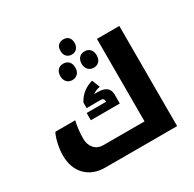

<svg xmlns="http://www.w3.org/2000/svg" viewBox="-183 -1065 1278 1262"><g transform="rotate(-30 456.0 -434.0)"><path d="M268 0Q175 0 120 -56Q65 -112 65 -209Q65 -248 75 -293.5Q85 -339 100 -368H251Q236 -305 236 -236Q236 -191 261.5 -162.5Q287 -134 328 -134H642V-760H812V0ZM340 -317V-372H487V-380Q487 -400 464 -400H356V-442Q374 -477 404 -501.5Q434 -526 477 -538L501 -478Q469 -473 445 -455H472Q560 -455 560 -385V-317ZM449 -753Q426 -753 410.5 -767.5Q395 -782 395 -811Q395 -841 410.5 -854.5Q426 -868 449 -868Q474 -868 488 -853Q502 -838 502 -811Q502 -787 488 -770Q474 -753 449 -753ZM368 -606Q341 -606 326 -623.5Q311 -641 311 -668Q311 -696 326 -713Q341 -730 368 -730Q394 -730 409.5 -713.5Q425 -697 425 -668Q425 -639 409 -622.5Q393 -606 368 -606ZM531 -606Q505 -606 489 -623Q473 -640 473 -668Q473 -696 488 -713Q503 -730 531 -730Q556 -730 571.5 -713.5Q587 -697 587 -668Q587 -639 571.5 -622.5Q556 -606 531 -606Z"/></g></svg>

Font: Noto Kufi Arabic ExtraBold
Style: Regular
Weight: 800
Designer: Monotype Design Team, David Williams, Khaled Hosny
Foundry: Google LLC
Version: Version 2.109; ttfautohint (v1.8.4.7-5d5b)